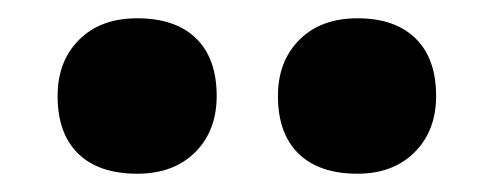

<svg xmlns="http://www.w3.org/2000/svg" viewBox="-20 -816 540 210"><path d="M371 -626Q329 -626 306.5 -648Q284 -670 284 -711Q284 -749 307.5 -772.5Q331 -796 371 -796Q412 -796 434.5 -774Q457 -752 457 -711Q457 -673 433.5 -649.5Q410 -626 371 -626ZM130 -626Q88 -626 65.5 -648Q43 -670 43 -711Q43 -749 66.5 -772.5Q90 -796 130 -796Q172 -796 194.5 -774Q217 -752 217 -711Q217 -673 193.5 -649.5Q170 -626 130 -626Z"/></svg>

Font: Lexend
Style: Bold
Weight: 700
Designer: Bonnie Shaver-Troup, Thomas Jockin
Foundry: Lexend
Version: Version 1.007; ttfautohint (v1.8.3)